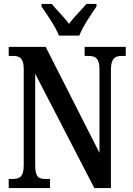

<svg xmlns="http://www.w3.org/2000/svg" viewBox="-20 -951 671 971"><path d="M278 -771H381C398 -816 442 -880 468 -918V-931H417C392 -901 353 -864 329 -830C305 -864 266 -901 242 -931H190V-918C216 -880 261 -816 278 -771ZM24 0H233V-46H210C176 -46 158 -55 158 -115V-578L457 0H541V-599C541 -655 562 -668 594 -668H616V-714H408V-668H430C461 -668 483 -657 483 -603V-178L211 -714H24V-668H47C77 -668 100 -659 100 -603V-115C100 -55 78 -46 42 -46H24Z"/></svg>

Font: Noto Serif Lao ExtraCondensed SemiBold
Style: Regular
Weight: 600
Width: 2
Designer: Monotype Design Team
Foundry: Monotype Imaging Inc.
Version: Version 2.003